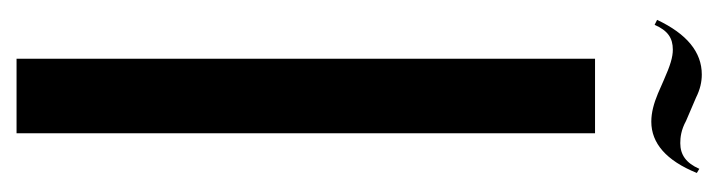

<svg xmlns="http://www.w3.org/2000/svg" viewBox="-338 -530 868 232"><g transform="rotate(90 96.0 -414.0)"><path d="M10 -771C17 -787 26 -793 40 -793C49 -793 59 -790 77 -782L93 -775C105 -770 116 -767 127 -767C153 -767 174 -785 189 -822L184 -825C177 -809 167 -802 153 -802C146 -802 137 -803 126 -809L98 -821C88 -826 79 -828 70 -828C43 -828 21 -810 4 -774ZM51 -699V0H141V-699Z"/></g></svg>

Font: Moniqa SemBd Display
Style: Regular
Weight: 600
Designer: Rajesh Rajput
Foundry: Rajesh Rajput
Version: Version 1.000